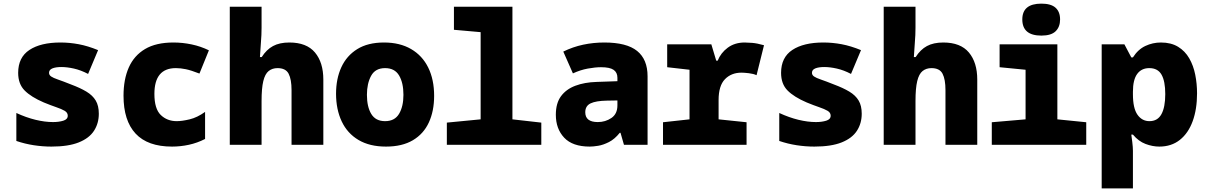

<svg xmlns="http://www.w3.org/2000/svg" viewBox="-20 -797 6640 1057"><path d="M263 10Q215 10 166 2.5Q117 -5 70 -21V-175Q124 -150 175.5 -137.5Q227 -125 272 -125Q304 -125 328.5 -132.5Q353 -140 353 -160Q353 -177 336 -187Q319 -197 289.5 -207Q260 -217 221 -233Q151 -263 115.5 -299Q80 -335 80 -396Q80 -481 142 -522Q204 -563 313 -563Q363 -563 413.5 -553.5Q464 -544 520 -521L465 -390Q425 -411 387 -419.5Q349 -428 318 -428Q287 -428 268.5 -420.5Q250 -413 250 -396Q250 -384 261.5 -376Q273 -368 299.5 -359Q326 -350 371 -332Q422 -313 456 -292.5Q490 -272 507 -243.5Q524 -215 524 -171Q524 -118 497.5 -77Q471 -36 413.5 -13Q356 10 263 10Z M927 10Q793 10 726.5 -61.5Q660 -133 660 -270Q660 -360 689 -425.5Q718 -491 778.5 -527Q839 -563 935 -563Q985 -563 1035 -552.5Q1085 -542 1130 -520L1078 -392Q1032 -410 1003 -416Q974 -422 948 -422Q830 -422 830 -280Q830 -198 865 -164Q900 -130 953 -130Q982 -130 1024 -140Q1066 -150 1109 -181V-32Q1066 -10 1020 0Q974 10 927 10Z M1245 0V-760H1420V-645Q1420 -604 1416.5 -564Q1413 -524 1411 -483H1421Q1447 -524 1483 -543.5Q1519 -563 1573 -563Q1668 -563 1714 -508Q1760 -453 1760 -359V0H1585V-301Q1585 -360 1569 -391Q1553 -422 1508 -422Q1479 -422 1459 -406Q1439 -390 1429.5 -350.5Q1420 -311 1420 -241V0Z M2105 10Q2015 10 1953.5 -26.5Q1892 -63 1861 -129Q1830 -195 1830 -281Q1830 -363 1859 -426.5Q1888 -490 1946.5 -526.5Q2005 -563 2094 -563Q2181 -563 2243 -527Q2305 -491 2337.5 -425Q2370 -359 2370 -269Q2370 -186 2341 -123Q2312 -60 2253 -25Q2194 10 2105 10ZM2100 -130Q2153 -130 2177 -170.5Q2201 -211 2201 -275Q2201 -341 2177 -381.5Q2153 -422 2100 -422Q2046 -422 2023 -379.5Q2000 -337 2000 -275Q2000 -209 2024 -169.5Q2048 -130 2100 -130Z M2440 0V-122L2626 -140V-620L2479 -633V-760H2801V-140L2960 -122V0Z M3227 10Q3132 10 3086 -39Q3040 -88 3040 -165Q3040 -229 3068.5 -267.5Q3097 -306 3147.5 -325Q3198 -344 3264 -346L3379 -350V-369Q3379 -398 3358 -412.5Q3337 -427 3289 -427Q3257 -427 3216 -419.5Q3175 -412 3134 -393L3081 -513Q3134 -539 3190.5 -551Q3247 -563 3307 -563Q3430 -563 3487.5 -516.5Q3545 -470 3545 -377V0H3415L3396 -66H3392Q3364 -31 3332.5 -15Q3301 1 3273.5 5.5Q3246 10 3227 10ZM3271 -125Q3313 -125 3346 -147.5Q3379 -170 3379 -217V-244L3321 -243Q3261 -242 3231.5 -228Q3202 -214 3202 -179Q3202 -125 3271 -125Z M3630 0V-124L3776 -140V-413L3653 -427V-553H3896L3923 -463H3931Q3948 -506 3986.5 -534.5Q4025 -563 4080 -563Q4094 -563 4120.5 -561Q4147 -559 4186 -548L4145 -383Q4128 -391 4102.5 -394Q4077 -397 4062 -397Q4006 -397 3971 -361Q3936 -325 3936 -246V-140L4090 -124V0Z M4463 10Q4415 10 4366 2.5Q4317 -5 4270 -21V-175Q4324 -150 4375.5 -137.5Q4427 -125 4472 -125Q4504 -125 4528.5 -132.5Q4553 -140 4553 -160Q4553 -177 4536 -187Q4519 -197 4489.5 -207Q4460 -217 4421 -233Q4351 -263 4315.5 -299Q4280 -335 4280 -396Q4280 -481 4342 -522Q4404 -563 4513 -563Q4563 -563 4613.5 -553.5Q4664 -544 4720 -521L4665 -390Q4625 -411 4587 -419.5Q4549 -428 4518 -428Q4487 -428 4468.5 -420.5Q4450 -413 4450 -396Q4450 -384 4461.5 -376Q4473 -368 4499.5 -359Q4526 -350 4571 -332Q4622 -313 4656 -292.5Q4690 -272 4707 -243.5Q4724 -215 4724 -171Q4724 -118 4697.5 -77Q4671 -36 4613.5 -13Q4556 10 4463 10Z M4845 0V-760H5020V-645Q5020 -604 5016.5 -564Q5013 -524 5011 -483H5021Q5047 -524 5083 -543.5Q5119 -563 5173 -563Q5268 -563 5314 -508Q5360 -453 5360 -359V0H5185V-301Q5185 -360 5169 -391Q5153 -422 5108 -422Q5079 -422 5059 -406Q5039 -390 5029.5 -350.5Q5020 -311 5020 -241V0Z M5713 -601Q5608 -601 5608 -690Q5608 -777 5713 -777Q5766 -777 5791 -754.5Q5816 -732 5816 -690Q5816 -649 5791.5 -625Q5767 -601 5713 -601ZM5440 0V-124L5626 -140V-413L5483 -427V-553H5801V-140L5960 -124V0Z M6045 240V-553H6170L6208 -481H6217Q6245 -525 6285.5 -544Q6326 -563 6371 -563Q6427 -563 6465.5 -539.5Q6504 -516 6527 -476Q6550 -436 6560 -386Q6570 -336 6570 -283Q6570 -196 6546 -130Q6522 -64 6475.5 -27Q6429 10 6362 10Q6325 10 6286.5 -4.5Q6248 -19 6217 -56H6208Q6210 -43 6213.5 -14.5Q6217 14 6217 33V240ZM6308 -130Q6353 -130 6374 -168.5Q6395 -207 6395 -279Q6395 -350 6374.5 -386Q6354 -422 6307 -422Q6264 -422 6240.5 -390Q6217 -358 6217 -292V-278Q6217 -201 6242 -165.5Q6267 -130 6308 -130Z"/></svg>

Font: Noto Sans Mono Black
Style: Regular
Weight: 900
Designer: Monotype Design Team
Foundry: Monotype Imaging Inc.
Version: Version 2.014